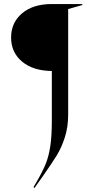

<svg xmlns="http://www.w3.org/2000/svg" viewBox="-20 -732 463 952"><path d="M146 196 163 167Q192 117 207 79.5Q222 42 229.5 -8Q237 -58 237 -135V-380Q144 -381 89.5 -426.5Q35 -472 35 -546Q35 -620 89.5 -666Q144 -712 237 -712H388V-707L318 -687V-165Q318 -102 301.5 -51Q285 0 262 37.5Q239 75 195 138L151 200Z"/></svg>

Font: Nyght Serif Light
Style: Regular
Weight: 300
Designer: Maksym Kobuzan
Version: Version 0.410